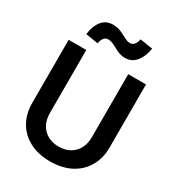

<svg xmlns="http://www.w3.org/2000/svg" viewBox="-218 -1050 1085 1189"><g transform="rotate(30 325.0 -455.5)"><path d="M325 12Q240 12 178 -20.5Q116 -53 82.5 -111.5Q49 -170 49 -248V-698H175V-248Q175 -201 193.5 -166.5Q212 -132 246 -113Q280 -94 325 -94Q371 -94 404.5 -113Q438 -132 456.5 -166.5Q475 -201 475 -248V-698H602V-248Q602 -170 568 -111.5Q534 -53 472 -20.5Q410 12 325 12ZM215 -769 126 -783Q133 -843 162 -880Q191 -917 241 -917Q266 -917 286.5 -910Q307 -903 324.5 -893.5Q342 -884 357 -877Q372 -870 386 -870Q407 -870 418.5 -886Q430 -902 433 -923L524 -909Q515 -850 485 -812.5Q455 -775 406 -775Q377 -775 351 -787.5Q325 -800 303 -811.5Q281 -823 261 -823Q241 -823 229.5 -807Q218 -791 215 -769Z"/></g></svg>

Font: Azeret Mono Thin Medium
Style: Regular
Weight: 500
Version: Version 1.002